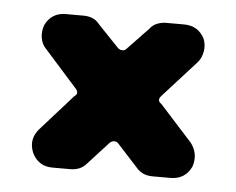

<svg xmlns="http://www.w3.org/2000/svg" viewBox="-35 -456 485 395"><g transform="rotate(5 208.0 -258.5)"><path d="M373 -127Q360 -100 330 -100H293Q272 -100 260 -114L217 -161Q214 -165 208.5 -165Q203 -165 199 -161L156 -114Q144 -100 123 -100H86Q57 -100 44 -127Q33 -154 52 -176L118 -250Q129 -257 118 -268L52 -342Q43 -351 41 -364.5Q39 -378 44 -391Q57 -417 86 -417H123Q133 -417 141.5 -413.5Q150 -410 156 -402L199 -357Q203 -353 208.5 -353Q214 -353 217 -357L260 -402Q266 -410 275 -413.5Q284 -417 293 -417H330Q360 -417 373 -391Q378 -378 375.5 -364.5Q373 -351 365 -342L298 -268Q287 -257 298 -250L365 -176Q382 -154 373 -127Z"/></g></svg>

Font: Monomaniac One
Style: Regular
Weight: 400
Version: Version 1.000; ttfautohint (v1.8.3)